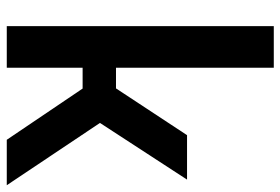

<svg xmlns="http://www.w3.org/2000/svg" viewBox="-154 -694 848 581"><g transform="rotate(90 270.5 -404.0)"><path d="M403.5 0 248.5 -229.5H185.5V0H59.5V-808H185.5V-330.5H248L389.5 -545.5H524L352.5 -282L541 0Z"/></g></svg>

Font: Encode Sans Semi Condensed SmBd
Style: Regular
Weight: 600
Width: 4
Designer: Multiple Designers
Foundry: Impallari Type
Version: Version 2.000